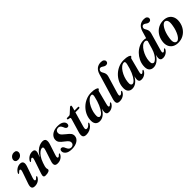

<svg xmlns="http://www.w3.org/2000/svg" viewBox="301 -2067 3420 3420"><g transform="rotate(-45 2011.0 -357.0)"><path d="M227.5 -533.5Q195 -533.5 177.8 -550Q160.5 -566.5 162 -591Q162.5 -612.5 175.5 -633.2Q188.5 -654 211 -667.5Q233.5 -681 263 -681Q298.5 -681 314.5 -664.2Q330.5 -647.5 329.5 -623.5Q328.5 -587.5 300.5 -560.5Q272.5 -533.5 227.5 -533.5ZM183.5 -129.5Q170 -89 173.8 -74Q177.5 -59 190 -59Q198.5 -59 208.8 -65.5Q219 -72 234 -89Q245.5 -100 252.5 -97Q262.5 -92.5 252 -71.5Q231.5 -34.5 194.2 -12Q157 10.5 107.5 10.5Q57 10.5 44.8 -19.5Q32.5 -49.5 52 -106L125.5 -318Q139.5 -357 136.2 -372.2Q133 -387.5 120.5 -387.5Q111.5 -387.5 101 -381Q90.5 -374.5 74 -356.5Q62.5 -346.5 55.5 -349.5Q46 -354 56 -373Q79.5 -413.5 117.5 -437.5Q155.5 -461.5 200.5 -461.5Q245.5 -461.5 260.8 -431Q276 -400.5 255.5 -339.5Z M356 -349.5Q346 -354 356.5 -373Q380.5 -413.5 419.8 -437.5Q459 -461.5 504.5 -461.5Q566 -461.5 566 -411Q566 -389.5 554.8 -358.8Q543.5 -328 530 -293Q566 -356 606.8 -392.8Q647.5 -429.5 687.5 -445.5Q727.5 -461.5 760.5 -461.5Q818 -461.5 829.8 -424.2Q841.5 -387 820.5 -324L756.5 -129Q743 -88.5 746.8 -73.8Q750.5 -59 762.5 -59Q771.5 -59 781.8 -65.5Q792 -72 807 -89Q818 -99.5 825 -96.5Q835 -92 824.5 -71.5Q804.5 -34.5 767.2 -12Q730 10.5 680.5 10.5Q630 10.5 617.8 -19.2Q605.5 -49 624.5 -105.5L689 -301.5Q704.5 -347 699.8 -365Q695 -383 672 -383Q650 -383 619.5 -361.8Q589 -340.5 557.5 -296Q526 -251.5 502 -182.5Q487 -140 481 -115.8Q475 -91.5 475 -78Q475 -66 479.2 -57.5Q483.5 -49 483.5 -37.5Q483.5 -16 455.2 -2.8Q427 10.5 377.5 10.5Q342.5 10.5 335.5 -9.8Q328.5 -30 342.5 -71L426 -318Q439.5 -357.5 436.5 -372.5Q433.5 -387.5 421 -387.5Q412 -387.5 401.5 -381Q391 -374.5 374 -356.5Q363 -346.5 356 -349.5Z M1052 -19Q1081 -19 1099.5 -36.2Q1118 -53.5 1118 -80Q1118.5 -103.5 1102.8 -124.8Q1087 -146 1041 -180.5Q988 -219.5 966 -249Q944 -278.5 945.5 -318Q946.5 -357 971 -390Q995.5 -423 1040.5 -443Q1085.5 -463 1148 -463Q1223.5 -463 1261.8 -435Q1300 -407 1300.5 -369.5Q1301 -346.5 1290.2 -333.5Q1279.5 -320.5 1262 -320.5Q1243.5 -320.5 1230.2 -333Q1217 -345.5 1205.5 -378Q1182 -435 1135.5 -435Q1104.5 -435 1085.2 -416.8Q1066 -398.5 1066 -368.5Q1065.5 -351.5 1072.2 -335.8Q1079 -320 1097.5 -301Q1116 -282 1151 -254.5Q1205 -214 1224.5 -185.8Q1244 -157.5 1242 -120.5Q1239 -63 1184.2 -26.2Q1129.5 10.5 1041.5 10.5Q960 10.5 919.5 -21.5Q879 -53.5 879.5 -94Q879.5 -114.5 889.5 -127.5Q899.5 -140.5 917 -140.5Q937.5 -140.5 951 -126.5Q964.5 -112.5 976 -81.5Q991 -47 1009.5 -33Q1028 -19 1052 -19Z M1403 -408 1367.5 -414.5Q1355 -419 1355 -430.5Q1355 -446 1377 -446H1421Q1438 -446 1453 -461L1541 -542Q1551 -553 1565 -553Q1580 -553 1580 -538Q1580 -528.5 1574.5 -509.5L1556 -445H1646Q1660 -445 1660 -432.5Q1660 -411 1628.5 -411H1546L1466 -133.5Q1453.5 -89.5 1460 -74.2Q1466.5 -59 1487.5 -59Q1523.5 -59 1562 -105.5Q1571 -116 1578 -115.5Q1589.5 -115.5 1585.5 -100.5Q1577 -74 1551.5 -48.5Q1526 -23 1488.2 -6.2Q1450.5 10.5 1404.5 10.5Q1350 10.5 1334.5 -21Q1319 -52.5 1338 -118L1411.5 -367.5Q1417.5 -388 1415.5 -396.5Q1413.5 -405 1403 -408Z M2042.5 -132Q2031 -88.5 2034 -73.5Q2037 -58.5 2049 -58.5Q2058 -58.5 2068 -65Q2078 -71.5 2093 -88Q2104.5 -99 2111.5 -96Q2121.5 -91.5 2111 -71Q2090.5 -34 2054.2 -11.8Q2018 10.5 1974.5 10.5Q1942 10.5 1927.5 -4.8Q1913 -20 1913 -48.5Q1913 -73.5 1924.5 -121.5Q1890 -58.5 1843.5 -24Q1797 10.5 1742.5 10.5Q1687.5 10.5 1658.2 -26.8Q1629 -64 1637 -140.5Q1642.5 -202 1671.5 -259.5Q1700.5 -317 1748.5 -362.5Q1796.5 -408 1858.8 -435Q1921 -462 1992.5 -462Q2060.5 -462 2099.2 -448Q2138 -434 2136.5 -418.5Q2136 -409.5 2129.8 -405Q2123.5 -400.5 2116.8 -395.8Q2110 -391 2107.5 -381.5ZM1768 -136Q1762 -87.5 1773.2 -67.5Q1784.5 -47.5 1803.5 -47.5Q1833.5 -47.5 1867.5 -87.8Q1901.5 -128 1932.8 -200.5Q1964 -273 1985 -369Q1997.5 -428.5 1964.5 -428.5Q1931 -428.5 1898 -402.5Q1865 -376.5 1837.5 -333.5Q1810 -290.5 1791.5 -238.8Q1773 -187 1768 -136Z M2496.5 -723.5Q2538.5 -723.5 2559 -706.5Q2579.5 -689.5 2579.5 -666.5Q2579.5 -645 2566 -631.5Q2552.5 -618 2527.5 -618Q2506 -618 2488.5 -628Q2471 -638 2455 -648.2Q2439 -658.5 2422 -658.5Q2404 -658.5 2391.2 -643.5Q2378.5 -628.5 2377.5 -609Q2377.5 -593.5 2385.8 -578.2Q2394 -563 2403.8 -544.8Q2413.5 -526.5 2417.2 -502.2Q2421 -478 2411.5 -445L2318 -132.5Q2305 -89 2308.8 -74.2Q2312.5 -59.5 2326 -59.5Q2337.5 -59.5 2350.5 -67.2Q2363.5 -75 2378.5 -93.5Q2388.5 -103.5 2395.5 -101Q2406 -97 2396 -76.5Q2377.5 -38.5 2336.8 -14Q2296 10.5 2244 10.5Q2193 10.5 2180.8 -19.5Q2168.5 -49.5 2185.5 -107.5L2328 -585Q2349.5 -657 2392.2 -690.2Q2435 -723.5 2496.5 -723.5Z M2861.5 -132Q2850 -88.5 2853 -73.5Q2856 -58.5 2868 -58.5Q2877 -58.5 2887 -65Q2897 -71.5 2912 -88Q2923.5 -99 2930.5 -96Q2940.5 -91.5 2930 -71Q2909.5 -34 2873.2 -11.8Q2837 10.5 2793.5 10.5Q2761 10.5 2746.5 -4.8Q2732 -20 2732 -48.5Q2732 -73.5 2743.5 -121.5Q2709 -58.5 2662.5 -24Q2616 10.5 2561.5 10.5Q2506.5 10.5 2477.2 -26.8Q2448 -64 2456 -140.5Q2461.5 -202 2490.5 -259.5Q2519.5 -317 2567.5 -362.5Q2615.5 -408 2677.8 -435Q2740 -462 2811.5 -462Q2879.5 -462 2918.2 -448Q2957 -434 2955.5 -418.5Q2955 -409.5 2948.8 -405Q2942.5 -400.5 2935.8 -395.8Q2929 -391 2926.5 -381.5ZM2587 -136Q2581 -87.5 2592.2 -67.5Q2603.5 -47.5 2622.5 -47.5Q2652.5 -47.5 2686.5 -87.8Q2720.5 -128 2751.8 -200.5Q2783 -273 2804 -369Q2816.5 -428.5 2783.5 -428.5Q2750 -428.5 2717 -402.5Q2684 -376.5 2656.5 -333.5Q2629 -290.5 2610.5 -238.8Q2592 -187 2587 -136Z M3472.5 -71Q3452.5 -34 3416.2 -11.8Q3380 10.5 3336.5 10.5Q3303 10.5 3287.5 -5Q3272 -20.5 3272 -48.5Q3272 -73.5 3283.5 -119.5Q3244.5 -55 3196.5 -22.2Q3148.5 10.5 3098.5 10.5Q3041.5 10.5 3011.5 -27.2Q2981.5 -65 2989 -142.5Q2994 -203 3021.8 -260Q3049.5 -317 3094 -362.5Q3138.5 -408 3195 -435Q3251.5 -462 3314 -462Q3347.5 -462 3370.5 -453L3409 -584.5Q3430 -656.5 3473 -690Q3516 -723.5 3579 -723.5Q3621 -723.5 3641.5 -707Q3662 -690.5 3662 -668Q3662 -645.5 3648.2 -631Q3634.5 -616.5 3609 -616.5Q3587.5 -616.5 3570.5 -627.2Q3553.5 -638 3538 -648.8Q3522.5 -659.5 3505.5 -659.5Q3488 -659.5 3475.5 -645.8Q3463 -632 3461.5 -611.5Q3461.5 -596.5 3469.8 -581.8Q3478 -567 3487.5 -549.2Q3497 -531.5 3500.8 -508Q3504.5 -484.5 3496 -452L3403 -127.5Q3391.5 -88.5 3394.2 -73.5Q3397 -58.5 3410.5 -58.5Q3419.5 -58.5 3429.5 -65Q3439.5 -71.5 3454.5 -88Q3466 -99 3473 -96Q3483 -91.5 3472.5 -71ZM3118.5 -130Q3115.5 -84.5 3127.5 -66Q3139.5 -47.5 3160 -47.5Q3181 -47.5 3209.5 -72Q3238 -96.5 3265.5 -141.2Q3293 -186 3311 -247L3354.5 -396.5Q3352 -412 3342.2 -421Q3332.5 -430 3311 -430Q3277.5 -430 3244.2 -402.2Q3211 -374.5 3183.5 -329.5Q3156 -284.5 3138.5 -232Q3121 -179.5 3118.5 -130Z M3814.5 -463Q3878 -462 3922.2 -434Q3966.5 -406 3986.2 -355.2Q4006 -304.5 3995 -235Q3983.5 -163.5 3945.2 -107.8Q3907 -52 3848.2 -20.2Q3789.5 11.5 3716 10.5Q3654.5 10 3610 -17.2Q3565.5 -44.5 3545.2 -95Q3525 -145.5 3536 -215.5Q3548 -290 3586.8 -346.2Q3625.5 -402.5 3684.2 -433.5Q3743 -464.5 3814.5 -463ZM3715.5 -24Q3738.5 -22.5 3761.5 -42.8Q3784.5 -63 3804.5 -98.5Q3824.5 -134 3839.8 -179Q3855 -224 3862.5 -272.5Q3877 -350.5 3863.5 -387.8Q3850 -425 3817 -428.5Q3793.5 -430.5 3770.5 -410.5Q3747.5 -390.5 3727 -355Q3706.5 -319.5 3691 -273.8Q3675.5 -228 3668 -178Q3653.5 -99 3667.8 -62.8Q3682 -26.5 3715.5 -24Z"/></g></svg>

Font: Fraunces 72pt SemiBold
Style: Italic
Weight: 600
Italic angle: -16°
Version: Version 1.000;[b76b70a41]